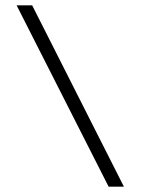

<svg xmlns="http://www.w3.org/2000/svg" viewBox="-20 -651 562 716"><path d="M385 45 42 -631H100L442 45Z"/></svg>

Font: Alumni Sans Medium
Style: Regular
Weight: 500
Designer: Robert E. Leuschke
Foundry: Robert E. Leuschke
Version: Version 1.018